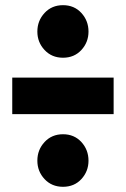

<svg xmlns="http://www.w3.org/2000/svg" viewBox="-20 -699 482 735"><path d="M318.8 -578.1Q318.8 -537.1 291.5 -507.6Q264.2 -478 221.2 -478Q178.2 -478 150.6 -507.6Q123 -537.1 123 -578.1Q123 -619.6 150.6 -649.4Q178.2 -679.2 221.2 -679.2Q264.2 -679.2 291.5 -649.4Q318.8 -619.6 318.8 -578.1ZM26.9 -262.2V-401.9H415V-262.2ZM318.8 -84Q318.8 -43 291.5 -13.4Q264.2 16.1 221.2 16.1Q178.2 16.1 150.6 -13.4Q123 -43 123 -84Q123 -125.5 150.6 -155.3Q178.2 -185.1 221.2 -185.1Q264.2 -185.1 291.5 -155.3Q318.8 -125.5 318.8 -84Z"/></svg>

Font: Fira Sans Compressed Heavy
Style: Regular
Weight: 900
Width: 1
Designer: Carrois Corporate & Edenspiekermann AG
Foundry: Carrois Corporate GbR & Edenspiekermann AG
Version: Version 4.203;PS 004.203;hotconv 1.0.88;makeotf.lib2.5.64775